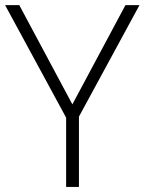

<svg xmlns="http://www.w3.org/2000/svg" viewBox="-20 -734 568 754"><path d="M264.2 -324.2 472.7 -713.9H527.8L290 -275.9V0H239.7V-272L0 -713.9H55.7Z"/></svg>

Font: Open Sans Light
Style: Regular
Weight: 300
Designer: Monotype Design Team
Foundry: Monotype Imaging Inc.
Version: Version 3.000; ttfautohint (v1.8.4)